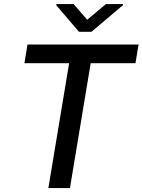

<svg xmlns="http://www.w3.org/2000/svg" viewBox="-20 -953 722 973"><path d="M103.7 -632.8 119.3 -727.3H682.2L666.5 -632.8H439.6L334.5 0H225.1L330.3 -632.8ZM353 -932.5 421.9 -853 517 -932.5H604L603 -926.8L443.5 -791.9H380.3L264.9 -926.8L266 -932.5Z"/></svg>

Font: Inter UI Medium
Style: Italic
Weight: 500
Italic angle: 9.39999°
Designer: Rasmus Andersson
Foundry: rsms
Version: 3.2;8d6f07862